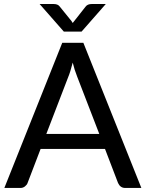

<svg xmlns="http://www.w3.org/2000/svg" viewBox="-20 -929 720 949"><path d="M209 -267.1H470.7L361.8 -549.3Q348.1 -583.5 339.4 -619.6Q327.1 -571.3 317.4 -548.8ZM598.6 0Q574.7 0 563.5 -24.4L499 -192.9H180.7L116.2 -24.4Q113.3 -15.6 103.5 -7.8Q93.8 0 81.5 0H1.5L287.6 -717.3H392.1L678.7 0ZM245.1 -909.2Q266.1 -909.2 274.9 -897L333.5 -824.7Q336.4 -819.3 339.4 -815.4L403.3 -896.5Q412.6 -909.2 434.1 -909.2H502.9L383.3 -772.9H295.4L175.8 -909.2Z"/></svg>

Font: Lato-Medium
Style: Regular
Weight: 500
Designer: Lukasz Dziedzic
Foundry: tyPoland Lukasz Dziedzic
Version: Version 2.006; 2014-01-15